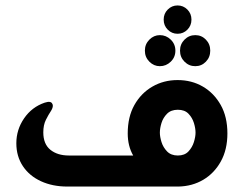

<svg xmlns="http://www.w3.org/2000/svg" viewBox="-20 -685 902 705"><path d="M632 -561Q611 -561 596 -576Q581 -591 581 -613Q581 -635 596 -650Q611 -665 632 -665Q653 -665 668 -650Q683 -635 683 -613Q683 -591 668 -576Q653 -561 632 -561ZM567 -442Q545 -442 528.5 -458.5Q512 -475 512 -499Q512 -523 528.5 -539.5Q545 -556 567 -556Q590 -556 607 -539.5Q624 -523 624 -499Q624 -475 607 -458.5Q590 -442 567 -442ZM641 -499Q641 -523 657.5 -539.5Q674 -556 697 -556Q720 -556 736 -539.5Q752 -523 752 -499Q752 -475 736 -458.5Q720 -442 697 -442Q674 -442 657.5 -458.5Q641 -475 641 -499ZM632 -391Q684 -391 725 -367Q766 -343 790.5 -299.5Q815 -256 815 -195Q815 -136 791 -92.5Q767 -49 726.5 -25Q686 -1 635 0H227Q173 0 130.5 -19.5Q88 -39 64 -75Q40 -111 40 -159Q40 -209 68.5 -250.5Q97 -292 144 -308Q149 -309 152 -310Q155 -311 159 -311Q167 -311 170.5 -306.5Q174 -302 174 -297Q174 -289 168 -279Q158 -264 148.5 -245Q139 -226 139 -199Q139 -156 165 -135Q191 -114 233 -114H469Q449 -149 449 -195Q449 -256 473.5 -299.5Q498 -343 539.5 -367Q581 -391 632 -391ZM633 -114Q658 -114 672 -129Q686 -144 692 -163.5Q698 -183 698 -198Q698 -214 692 -233.5Q686 -253 672 -267.5Q658 -282 633 -282Q608 -282 593.5 -267.5Q579 -253 573 -233.5Q567 -214 567 -198Q567 -183 573 -163.5Q579 -144 593.5 -129Q608 -114 633 -114Z"/></svg>

Font: Zain ExtraBold
Style: Regular
Weight: 800
Designer: Zain,Boutros
Foundry: Mobile Telecommunications Company (Zain), 2024
Version: Version 1.50; ttfautohint (v1.8.4)